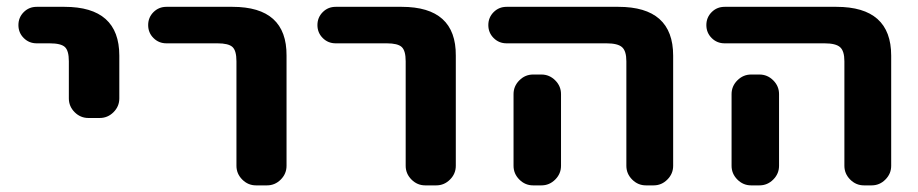

<svg xmlns="http://www.w3.org/2000/svg" viewBox="-20 -566 2701 565"><path d="M87.9 -438.5Q65.4 -438.5 49.8 -454.1Q34.2 -469.7 34.2 -492.2Q34.2 -514.6 49.8 -530.3Q65.4 -545.9 87.9 -545.9H169.9Q331.1 -545.9 331.1 -402.3V-276.4Q331.1 -252.9 314 -235.8Q296.9 -218.8 273.4 -218.8H240.2Q216.8 -218.8 199.7 -235.8Q182.6 -252.9 182.6 -276.4V-385.7Q182.6 -417 170.9 -427.7Q159.2 -438.5 126 -438.5Z M469.7 -438.5Q447.3 -438.5 431.6 -454.1Q416 -469.7 416 -492.2Q416 -514.6 431.6 -530.3Q447.3 -545.9 469.7 -545.9H664.1Q824.2 -545.9 823.2 -402.3V-78.1Q823.2 -54.7 806.2 -37.6Q789.1 -20.5 765.6 -20.5H733.4Q710 -20.5 692.9 -37.6Q675.8 -54.7 675.8 -78.1V-385.7Q675.8 -417 664.1 -427.7Q652.3 -438.5 620.1 -438.5Z M967.8 -438.5Q945.3 -438.5 929.7 -454.1Q914.1 -469.7 914.1 -492.2Q914.1 -514.6 929.7 -530.3Q945.3 -545.9 967.8 -545.9H1162.1Q1322.3 -545.9 1321.3 -402.3V-78.1Q1321.3 -54.7 1304.2 -37.6Q1287.1 -20.5 1263.7 -20.5H1231.4Q1208 -20.5 1190.9 -37.6Q1173.8 -54.7 1173.8 -78.1V-385.7Q1173.8 -417 1162.1 -427.7Q1150.4 -438.5 1118.2 -438.5Z M1470.7 -438.5Q1448.2 -438.5 1432.6 -454.1Q1417 -469.7 1417 -492.2Q1417 -514.6 1432.6 -530.3Q1448.2 -545.9 1470.7 -545.9H1799.8Q1960.9 -545.9 1960.9 -402.3V-78.1Q1960.9 -54.7 1943.8 -37.6Q1926.8 -20.5 1903.3 -20.5H1880.9Q1857.4 -20.5 1840.3 -37.6Q1823.2 -54.7 1823.2 -78.1V-385.7Q1823.2 -416 1810.5 -427.2Q1797.9 -438.5 1764.6 -438.5ZM1573.2 -346.7Q1596.7 -346.7 1613.8 -329.6Q1630.9 -312.5 1630.9 -289.1V-155.3V-78.1Q1630.9 -54.7 1613.8 -37.6Q1596.7 -20.5 1573.2 -20.5H1548.8Q1525.4 -20.5 1508.3 -37.6Q1491.2 -54.7 1491.2 -78.1V-155.3V-289.1Q1491.2 -312.5 1508.3 -329.6Q1525.4 -346.7 1548.8 -346.7Z M2112.3 -438.5Q2089.8 -438.5 2074.2 -454.1Q2058.6 -469.7 2058.6 -492.2Q2058.6 -514.6 2074.2 -530.3Q2089.8 -545.9 2112.3 -545.9H2441.4Q2602.5 -545.9 2602.5 -402.3V-78.1Q2602.5 -54.7 2585.4 -37.6Q2568.4 -20.5 2544.9 -20.5H2522.5Q2499 -20.5 2481.9 -37.6Q2464.8 -54.7 2464.8 -78.1V-385.7Q2464.8 -416 2452.1 -427.2Q2439.5 -438.5 2406.2 -438.5ZM2214.8 -346.7Q2238.3 -346.7 2255.4 -329.6Q2272.5 -312.5 2272.5 -289.1V-155.3V-78.1Q2272.5 -54.7 2255.4 -37.6Q2238.3 -20.5 2214.8 -20.5H2190.4Q2167 -20.5 2149.9 -37.6Q2132.8 -54.7 2132.8 -78.1V-155.3V-289.1Q2132.8 -312.5 2149.9 -329.6Q2167 -346.7 2190.4 -346.7Z"/></svg>

Font: Gen Jyuu Gothic Bold
Style: Bold
Weight: 700
Designer: [Source Han Sans]
Ryoko NISHIZUKA  (kana & ideographs); Paul D. Hunt (Latin, Greek & Cyrillic); Wenlong ZHANG  (bopomofo
Version: Version 1.002.20150607